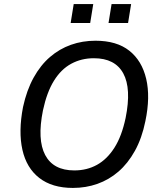

<svg xmlns="http://www.w3.org/2000/svg" viewBox="-20 -914 794 943"><path d="M338 9Q236 9 173 -40Q110 -89 90 -178.5Q70 -268 93 -388Q111 -471 145 -532.5Q179 -594 225.5 -634Q272 -674 328.5 -694Q385 -714 449 -714Q553 -714 615 -665Q677 -616 698 -527Q719 -438 694 -319Q677 -235 642.5 -173Q608 -111 561.5 -71Q515 -31 458.5 -11Q402 9 338 9ZM345 -77Q407 -77 456.5 -104.5Q506 -132 542 -188.5Q578 -245 597 -335Q626 -479 585.5 -553.5Q545 -628 441 -628Q380 -628 330 -601Q280 -574 245 -517.5Q210 -461 191 -372Q162 -228 202 -152.5Q242 -77 345 -77ZM513 -801 528 -894H624L609 -801ZM327 -801 342 -894H438L423 -801Z"/></svg>

Font: Nunito Sans 7pt SemiCondensed Medium
Style: Italic
Weight: 500
Width: 4
Italic angle: -9°
Designer: Vernon Adams
Foundry: Vernon Adams
Version: Version 3.101;gftools[0.9.27]